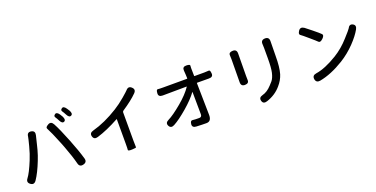

<svg xmlns="http://www.w3.org/2000/svg" viewBox="-23 -1677 5045 2573"><g transform="rotate(-20 2500.0 -390.0)"><path d="M189 -25Q154 25 108 -9Q61 -43 98 -91Q143 -149 207 -305Q241 -387 267 -488Q294 -592 297 -614Q303 -675 360 -665Q416 -655 402 -595L369 -460Q362 -430 354 -401Q335 -331 308 -264Q249 -113 189 -25ZM866 -8Q808 8 794 -51Q768 -155 710 -308Q700 -336 689 -363L640 -481Q629 -508 617 -535Q586 -604 573 -626.5Q560 -649 607 -675Q653 -701 682 -648Q730 -560 805 -371Q873 -200 907 -81Q924 -23 866 -8ZM820 -636Q788 -620 761 -674Q744 -708 728 -731Q712 -754 740 -773Q768 -793 802 -743Q816 -723 825 -705Q851 -652 820 -636ZM935 -680Q904 -663 876 -717Q858 -752 842 -774.5Q826 -797 853 -816Q881 -836 915 -786Q934 -758 939 -749Q967 -696 935 -680Z M1549 26Q1489 29 1491.5 11Q1494 -7 1494 -81V-424Q1494 -429 1490 -427Q1314 -331 1174 -289Q1116 -271 1101 -324Q1087 -376 1145 -391Q1323 -439 1512 -557Q1588 -604 1665 -670Q1738 -733 1749 -746Q1788 -792 1830 -753Q1873 -714 1830 -671Q1755 -595 1617 -504Q1605 -496 1605 -482V-81Q1605 6 1607 15Q1609 24 1549 26Z M2606 35Q2575 35 2544 34L2464 31Q2403 29 2408 -22Q2413 -72 2443 -67.5Q2473 -63 2538 -63Q2575 -63 2575 -103L2572 -420Q2572 -425 2569 -421Q2504 -333 2391 -236Q2270 -132 2189 -89Q2136 -61 2112 -108Q2088 -155 2143 -181Q2217 -217 2345 -324Q2462 -422 2523 -513Q2526 -517 2521 -517L2181 -514Q2119 -514 2123 -566Q2126 -619 2147 -616Q2168 -613 2219 -613H2563Q2568 -613 2568 -618L2566 -671Q2565 -700 2562 -729Q2557 -785 2613 -784Q2669 -783 2666 -763.5Q2663 -744 2664 -731Q2665 -700 2665 -669L2666 -618Q2666 -613 2671 -613H2809Q2853 -613 2874 -616Q2895 -619 2898 -567Q2902 -515 2840 -516L2673 -517Q2668 -517 2668 -512L2676 -55Q2676 35 2606 35Z M3468 37Q3410 56 3396 5Q3381 -46 3439 -61Q3510 -79 3572 -147Q3592 -169 3612 -191Q3643 -227 3660 -300Q3675 -365 3675 -502V-645Q3675 -674 3673 -703Q3669 -762 3729 -764Q3788 -765 3787 -704L3784 -496Q3784 -333 3757 -243Q3733 -165 3674 -98Q3594 -4 3468 37ZM3266 -270Q3209 -269 3210 -329L3213 -655Q3213 -684 3211 -713Q3209 -755 3267 -756Q3324 -757 3323 -697L3320 -378Q3320 -349 3321 -320Q3324 -271 3266 -270Z M4233 21Q4174 31 4164 -24Q4155 -80 4215 -89Q4348 -109 4523 -216Q4639 -287 4734 -394Q4822 -491 4829 -505Q4855 -560 4901 -537Q4947 -513 4918 -460Q4875 -382 4787 -290Q4693 -192 4580 -122Q4396 -9 4233 21ZM4450 -495Q4409 -456 4388 -477.5Q4367 -499 4293 -562Q4212 -632 4189.5 -647Q4167 -662 4196 -706Q4226 -750 4276 -716Q4288 -708 4366 -645Q4449 -578 4469.5 -556Q4490 -534 4450 -495Z"/></g></svg>

Font: Resource Han Rounded KR Medium
Style: Regular
Weight: 500
Designer: Cyano Hao (round all glyphs); Ryoko NISHIZUKA 西塚涼子 (kana, bopomofo & ideographs); Paul D. Hunt (Latin, Greek & Cyrillic)
Foundry: Cyano Hao
Version: 0.990